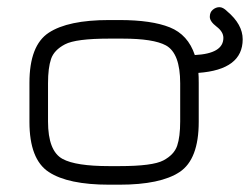

<svg xmlns="http://www.w3.org/2000/svg" viewBox="-20 -505 684 525"><path d="M278.3 -50.8H306.6Q397.5 -50.8 426.8 -66.4Q456.1 -82 464.4 -106.4Q472.7 -130.9 472.7 -172.9V-277.3Q472.7 -359.4 433.6 -380.9Q399.4 -399.4 315.4 -399.4Q311.5 -399.4 306.6 -399.4H278.3Q187.5 -399.4 157.7 -383.8Q127.9 -368.2 119.6 -343.8Q111.3 -319.3 111.3 -277.3V-172.9Q111.3 -91.8 151.4 -70.3Q187.5 -50.8 278.3 -50.8ZM512.7 -354.5Q590.8 -358.4 590.8 -401.4Q590.8 -418 572.3 -432.1Q553.7 -446.3 553.7 -459Q553.7 -471.7 562 -478.5Q570.3 -485.4 580.1 -485.4Q589.8 -485.4 600.6 -474.6Q643.6 -438.5 643.6 -397.5Q643.6 -314.5 522.5 -305.7Q523.4 -296.9 523.4 -278.3V-171.9Q523.4 -69.3 471.2 -34.7Q418.9 0 306.6 0H278.3Q166 0 113.3 -34.7Q60.5 -69.3 60.5 -171.9V-278.3Q60.5 -380.9 113.3 -415.5Q166 -450.2 278.3 -450.2H306.6Q394.5 -450.2 444.3 -430.2Q494.1 -410.2 512.7 -354.5Z"/></svg>

Font: Jura
Style: Book
Weight: 400
Version: Version 2.5